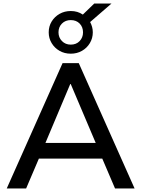

<svg xmlns="http://www.w3.org/2000/svg" viewBox="-20 -1060 794 1080"><path d="M18 0 332 -705H423L737 0H627L542 -199L590 -168H164L212 -199L127 0ZM375 -587 225 -231 200 -256H554L529 -231L378 -587ZM378 -758Q343 -758 315 -774Q287 -790 270.5 -817.5Q254 -845 254 -878Q254 -912 270.5 -939Q287 -966 315 -982Q343 -998 378 -998Q398 -998 414.5 -993Q431 -988 446 -978L510 -1040H607L487 -936Q494 -923 498 -908.5Q502 -894 502 -878Q502 -845 485.5 -817.5Q469 -790 441 -774Q413 -758 378 -758ZM378 -809Q409 -809 428 -829Q447 -849 447 -878Q447 -908 428 -927.5Q409 -947 378 -947Q348 -947 328.5 -927.5Q309 -908 309 -878Q309 -849 328.5 -829Q348 -809 378 -809Z"/></svg>

Font: NunitoSans_10ptSemiBold
Style: Regular
Weight: 600
Designer: Vernon Adams
Foundry: Vernon Adams
Version: Version 3.101;gftools[0.9.27]